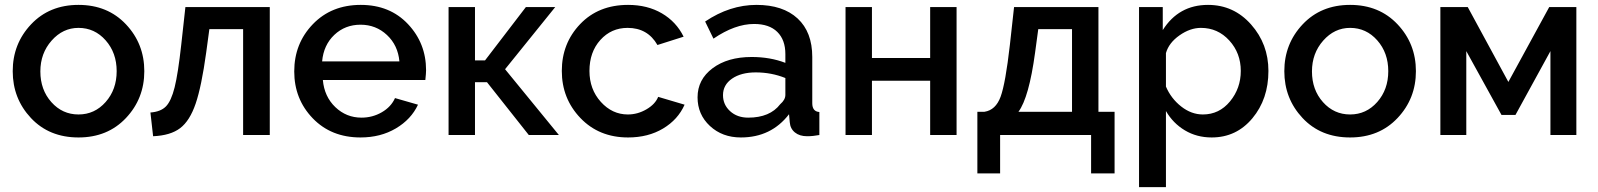

<svg xmlns="http://www.w3.org/2000/svg" viewBox="-20 -552 6533 785"><path d="M301 10Q181 10 106.5 -69.5Q32 -149 32 -261Q32 -373 107 -452.5Q182 -532 301 -532Q420 -532 495 -452.5Q570 -373 570 -261Q570 -149 495 -69.5Q420 10 301 10ZM145 -260Q145 -185 190 -134.5Q235 -84 301 -84Q367 -84 412 -135Q457 -186 457 -261Q457 -336 412 -387Q367 -438 301 -438Q237 -438 191 -386Q145 -334 145 -260Z M606 5 595 -92Q637 -95 658.5 -117Q680 -139 694 -195Q708 -251 721 -369L738 -523H1083V0H974V-433H836L823 -337Q804 -199 780 -128.5Q756 -58 716.5 -28Q677 2 606 5Z M1454 10Q1334 10 1258.5 -68.5Q1183 -147 1183 -260Q1183 -374 1259 -453Q1335 -532 1455 -532Q1574 -532 1648 -453.5Q1722 -375 1722 -265Q1722 -252 1719 -225H1300Q1306 -157 1351 -114Q1396 -71 1458 -71Q1503 -71 1541 -93Q1579 -115 1595 -151L1689 -124Q1661 -64 1598.5 -27Q1536 10 1454 10ZM1297 -301H1613Q1607 -367 1562 -409Q1517 -451 1454 -451Q1391 -451 1347 -409.5Q1303 -368 1297 -301Z M1963 -305 2130 -523H2250L2045 -269L2265 0H2142L1971 -216H1922V0H1814V-523H1922V-305Z M2548 -532Q2627 -532 2686 -497.5Q2745 -463 2775 -402L2668 -368Q2628 -438 2546 -438Q2479 -438 2434.5 -388.5Q2390 -339 2390 -262Q2390 -187 2436.5 -135.5Q2483 -84 2547 -84Q2587 -84 2623 -105Q2659 -126 2671 -156L2779 -124Q2752 -63 2691 -26.5Q2630 10 2548 10Q2429 10 2353 -69.5Q2277 -149 2277 -262Q2277 -375 2352 -453.5Q2427 -532 2548 -532Z M3009 10Q2933 10 2882.5 -37Q2832 -84 2832 -154Q2832 -227 2893.5 -273Q2955 -319 3053 -319Q3129 -319 3191 -295V-331Q3191 -389 3158 -421.5Q3125 -454 3063 -454Q2985 -454 2897 -394L2863 -464Q2964 -532 3073 -532Q3181 -532 3241 -476.5Q3301 -421 3301 -319V-130Q3301 -96 3330 -94V0Q3304 5 3280 5Q3249 5 3230 -10.5Q3211 -26 3209 -52L3206 -85Q3133 10 3009 10ZM3039 -71Q3128 -71 3170 -126Q3191 -144 3191 -164V-233Q3134 -256 3070 -256Q3010 -256 2973 -230.5Q2936 -205 2936 -163Q2936 -124 2965 -97.5Q2994 -71 3039 -71Z M3545 -523V-315H3783V-523H3891V0H3783V-222H3545V0H3437V-523Z M3976 157V-95H4005Q4051 -102 4071 -156.5Q4091 -211 4109 -369L4126 -523H4471V-95H4537V157H4441V0H4069V157ZM4144 -95H4363V-433H4225L4212 -337Q4187 -153 4144 -95Z M4934 10Q4873 10 4824.5 -19Q4776 -48 4747 -98V213H4637V-523H4734V-429Q4799 -532 4919 -532Q5024 -532 5095 -452Q5166 -372 5166 -262Q5166 -147 5100.5 -68.5Q5035 10 4934 10ZM4898 -84Q4965 -84 5009 -137.5Q5053 -191 5053 -262Q5053 -335 5006 -386.5Q4959 -438 4890 -438Q4846 -438 4802.5 -407.5Q4759 -377 4747 -335V-198Q4768 -149 4809.5 -116.5Q4851 -84 4898 -84Z M5500 10Q5380 10 5305.5 -69.5Q5231 -149 5231 -261Q5231 -373 5306 -452.5Q5381 -532 5500 -532Q5619 -532 5694 -452.5Q5769 -373 5769 -261Q5769 -149 5694 -69.5Q5619 10 5500 10ZM5344 -260Q5344 -185 5389 -134.5Q5434 -84 5500 -84Q5566 -84 5611 -135Q5656 -186 5656 -261Q5656 -336 5611 -387Q5566 -438 5500 -438Q5436 -438 5390 -386Q5344 -334 5344 -260Z M5981 -523 6147 -217 6314 -523H6425V0H6319V-343L6176 -82H6119L5975 -343V0H5869V-523Z"/></svg>

Font: Raleway
Style: Regular
Weight: 600
Designer: Matt McInerney, Pablo Impallari, Rodrigo Fuenzalida
Foundry: Matt McInerney, Pablo Impallari, Rodrigo Fuenzalida
Version: Version 1.000;PS 001.001;hotconv 1.0.56; ttfautohint (v1.5)